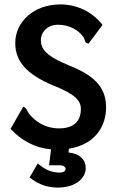

<svg xmlns="http://www.w3.org/2000/svg" viewBox="-20 -659 540 869"><path d="M444 -546C398 -606 328 -639 253 -639C134 -639 49 -561 49 -464C49 -383 99 -322 224 -271C319 -233 346 -204 346 -166C346 -106 309 -78 248 -78C182 -78 138 -111 111 -145C100 -160 100 -172 85 -176L28 -76C78 -21 139 10 211 17L202 89H251C268 89 277 98 277 105C277 112 271 122 252 122C218 122 190 114 151 81L114 144C154 177 198 190 240 190C327 190 368 144 368 102C368 63 340 36 290 31L292 14C412 -5 460 -89 460 -172C460 -251 424 -310 297 -361C191 -404 165 -435 165 -478C165 -514 195 -547 242 -547C296 -547 337 -522 359 -489C366 -477 362 -463 381 -462Z"/></svg>

Font: Inconsolata
Style: Bold
Weight: 700
Monospace: yes
Designer: Raph Levien, Kirill Tkachev(cyreal.org)
Foundry: Raph Levien, Kirill Tkachev(cyreal.org)
Version: Version 1.014